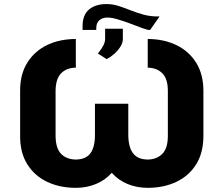

<svg xmlns="http://www.w3.org/2000/svg" viewBox="-20 -901 1083 931"><path d="M748 -821.3H753.9L708 -755.9H703.6Q695.3 -755.4 670.9 -764.4Q646.5 -773.4 615 -785.4Q583.5 -797.4 552.7 -806.6Q522 -815.9 501 -815.9Q477.5 -815.9 462.4 -803.5Q447.3 -791 446.8 -766.1V-755.9H380.4V-774.9Q380.4 -828.1 411.4 -854.7Q442.4 -881.3 496.6 -881.3Q526.4 -881.3 555.2 -872.1Q584 -862.8 613.8 -850.8Q643.6 -838.9 676.8 -829.8Q710 -820.8 748 -821.3ZM497.1 -614.3 454.6 -641.6Q471.2 -661.6 480.7 -679.7Q490.2 -697.8 489.7 -714.8V-761.7H575.7V-711.9Q575.7 -692.9 563.2 -673.6Q550.8 -654.3 532.7 -638.7Q514.6 -623 497.1 -614.3ZM347.7 -711.9V-572.8Q302.7 -572.3 276.4 -545.7Q250 -519 249.5 -460V-242.2Q250 -181.2 276.6 -154.5Q303.2 -127.9 347.7 -127.4Q396.5 -127.9 418.5 -158Q440.4 -188 440.4 -245.6V-397.9H602.1V-245.6Q602.5 -188 625 -158Q647.5 -127.9 696.3 -127.4Q740.2 -127.9 767.1 -155Q793.9 -182.1 793.9 -242.2V-460Q793.9 -519 767.1 -545.7Q740.2 -572.3 696.3 -572.8V-711.9Q773.4 -711.9 834.7 -682.6Q896 -653.3 931.2 -596.9Q966.3 -540.5 966.3 -460V-242.2Q966.3 -160.6 931.2 -104.2Q896 -47.9 834.7 -19Q773.4 9.8 696.3 9.8Q643.1 9.8 598.4 -8.8Q553.7 -27.3 522 -63Q490.2 -27.3 445.3 -8.8Q400.4 9.8 347.7 9.8Q270.5 9.8 209.2 -19Q147.9 -47.9 112.5 -104.2Q77.1 -160.6 77.6 -242.2V-460Q77.1 -540.5 112.3 -596.9Q147.5 -653.3 208.5 -682.6Q269.5 -711.9 347.7 -711.9Z"/></svg>

Font: Inter Tight ExtraBold
Style: Regular
Weight: 800
Designer: Rasmus Andersson
Foundry: rsms
Version: Version 3.004; ttfautohint (v1.8.4.7-5d5b)